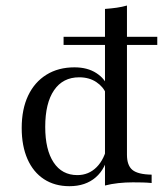

<svg xmlns="http://www.w3.org/2000/svg" viewBox="-20 -652 584 684"><path d="M227.4 11.3Q175 11.3 136.7 -13.7Q98.4 -38.7 77.8 -85.5Q57.3 -132.3 57.3 -196Q57.3 -262.9 80.2 -311.3Q103.2 -359.7 145.6 -385.9Q187.9 -412.1 245.2 -412.1Q291.9 -412.1 323.4 -391.5Q354.8 -371 363.7 -341.9L358.1 -317.7Q348.4 -342.7 323 -359.7Q297.6 -376.6 262.1 -376.6Q204 -376.6 172.6 -330.6Q141.1 -284.7 141.1 -200Q141.1 -118.5 171 -73.4Q200.8 -28.2 255.6 -28.2Q296 -28.2 324.2 -56.5Q352.4 -84.7 362.9 -136.3L366.9 -108.9Q357.3 -51.6 321 -20.2Q284.7 11.3 227.4 11.3ZM354 8.9V-620.2Q376.6 -621.8 396 -624.6Q415.3 -627.4 432.3 -632.3V-100.8Q432.3 -62.9 451.6 -46.8Q471 -30.6 520.2 -29.8V0Q504.8 -1.6 487.9 -2Q471 -2.4 453.2 -2.4Q426.6 -2.4 401.2 0.4Q375.8 3.2 354 8.9ZM206.5 -491.9V-521H540.3V-491.9Z"/></svg>

Font: Playfair
Style: Regular
Weight: 400
Designer: Claus Eggers Sørensen
Foundry: Claus Eggers Sørensen
Version: Version 2.001;gftools[0.9.30]